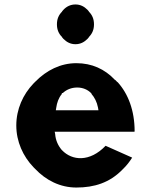

<svg xmlns="http://www.w3.org/2000/svg" viewBox="-20 -818 676 860"><path d="M258 -767V-766C243 -751 235 -733 235 -709C235 -685 243 -667 258 -652V-651L264 -644C279 -629 296 -620 318 -620C340 -620 357 -629 372 -644L378 -651V-652C393 -667 401 -685 401 -709C401 -733 393 -751 378 -766V-767L372 -774C357 -789 340 -798 318 -798C296 -798 278 -789 264 -774ZM256 -147C240 -166 229 -190 227 -218L225 -228H582L583 -230C583 -323 554 -398 507 -450H506L496 -460H495C449 -509 391 -535 322 -535C251 -535 188 -503 138 -452L130 -444C83 -395 53 -329 53 -256C53 -184 83 -118 130 -69L137 -62C186 -10 250 22 322 22C403 22 471 0 527 -57L535 -65C548 -78 560 -93 572 -112L453 -165C382 -91 303 -98 258 -145ZM257 -397V-401H261C277 -416 299 -426 326 -426C350 -426 373 -417 389 -400L390 -398V-397C403 -382 414 -362 419 -336L421 -324H230L232 -336C235 -357 242 -379 257 -397ZM264 -644 263 -645ZM373 -645 372 -644ZM372 -774 373 -773Z"/></svg>

Font: Hussar Woodtype
Style: SeBd
Weight: 900
Foundry: Cannot Into Space Fonts
Version: Version 1.07